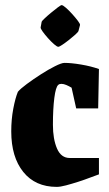

<svg xmlns="http://www.w3.org/2000/svg" viewBox="-20 -719 428 751"><path d="M202 12Q118 12 71 -46.5Q24 -105 24 -205Q24 -252 32 -294Q40 -336 50 -360Q60 -372 85 -390.5Q110 -409 139.5 -428Q169 -447 195 -460Q221 -473 232 -473Q259 -473 297.5 -466.5Q336 -460 367 -449L364 -295H278L260 -376Q250 -382 239.5 -386.5Q229 -391 220 -391Q212 -391 208 -387Q198 -379 192.5 -336Q187 -293 187 -231Q187 -175 203 -138Q219 -101 253 -101H367V-37Q355 -33 333 -24.5Q311 -16 286 -8Q261 0 238.5 6Q216 12 202 12ZM143 -634Q143 -636 154 -646.5Q165 -657 179.5 -669Q194 -681 206 -690Q218 -699 221 -699Q226 -699 238 -688.5Q250 -678 263 -663.5Q276 -649 285 -637Q294 -625 293 -621L287 -598Q286 -594 275 -584Q264 -574 250 -563Q236 -552 224 -544Q212 -536 208 -536Q203 -536 191.5 -546Q180 -556 167.5 -570Q155 -584 146.5 -596Q138 -608 139 -612Z"/></svg>

Font: Grenze Gotisch Black
Style: Regular
Weight: 900
Designer: Renata Polastri
Foundry: Omnibus-Type
Version: Version 1.001